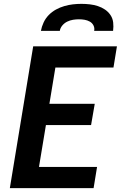

<svg xmlns="http://www.w3.org/2000/svg" viewBox="-20 -975 640 995"><path d="M31 0 152 -735H586L568 -625H267L236 -437H471L452 -327H218L182 -110H483L465 0ZM192 -815Q196 -837 206 -858.5Q216 -880 232.5 -897Q249 -914 270 -925.5Q291 -937 313.5 -943.5Q336 -950 358 -952.5Q380 -955 402 -955Q424 -955 445.5 -952.5Q467 -950 487 -943.5Q507 -937 524 -925.5Q541 -914 552.5 -897Q564 -880 566.5 -858.5Q569 -837 566 -815H468Q471 -830 464.5 -843Q458 -856 445.5 -863Q433 -870 418.5 -872.5Q404 -875 389 -875Q374 -875 358.5 -872.5Q343 -870 328.5 -863Q314 -856 303 -843Q292 -830 290 -815Z"/></svg>

Font: Iosevka SS04 XBd Ex Obl
Style: Regular
Weight: 800
Width: 7
Italic angle: -9°
Monospace: yes
Designer: Belleve Invis
Foundry: Belleve Invis
Version: Version 19.0.0; ttfautohint (v1.8.4)